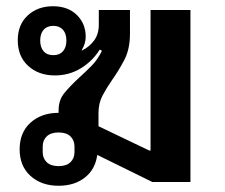

<svg xmlns="http://www.w3.org/2000/svg" viewBox="-20 -584 721 616"><path d="M168 12Q113 12 78 -19.5Q43 -51 43 -105Q43 -159 78 -190.5Q113 -222 168 -222V-230Q168 -263 186.5 -285.5Q205 -308 233 -334Q253 -352 273 -372Q293 -392 307 -421L300 -425Q277 -388 239.5 -365Q202 -342 156 -342Q104 -342 70.5 -372.5Q37 -403 37 -455Q37 -505 69 -534.5Q101 -564 150 -564Q198 -564 226.5 -536Q255 -508 255 -466Q255 -444 242 -423L243 -422Q266 -433 281.5 -453.5Q297 -474 297 -505V-552H397V-476Q397 -426 378.5 -391Q360 -356 340 -328Q322 -302 309 -277.5Q296 -253 296 -221V-179L459 -101H463V-552H591V0H469L292 -87Q286 -41 252.5 -14.5Q219 12 168 12ZM168 -51Q193 -51 206 -63.5Q219 -76 219 -96V-114Q219 -134 206 -146.5Q193 -159 168 -159Q143 -159 130 -146.5Q117 -134 117 -114V-96Q117 -76 130 -63.5Q143 -51 168 -51ZM151 -407Q171 -407 182 -419.5Q193 -432 193 -454Q193 -476 182 -488.5Q171 -501 151 -501Q131 -501 120 -488.5Q109 -476 109 -454Q109 -432 120 -419.5Q131 -407 151 -407Z"/></svg>

Font: IBM Plex Sans Thai Looped SemiBold
Style: Regular
Weight: 600
Designer: Mike Abbink, Paul van der Laan, Pieter van Rosmalen, Ben Mitchell, Mark Frömberg
Foundry: Bold Monday
Version: Version 1.1